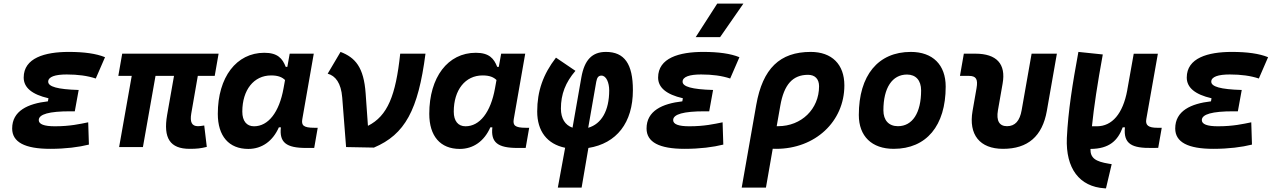

<svg xmlns="http://www.w3.org/2000/svg" viewBox="-20 -815 7071 1064"><path d="M258.3 9.8C343.3 9.8 416 0.5 472.7 -13.7L468.8 -137.2C422.9 -127.9 368.7 -115.2 284.2 -115.2C224.6 -115.2 194.8 -126.5 194.8 -149.4C194.8 -182.1 252.4 -198.2 369.1 -198.2H394.5L416 -316.4C297.9 -319.8 247.1 -335 247.1 -362.3C247.1 -389.6 285.6 -402.3 349.6 -402.3C412.6 -402.3 465.3 -395 510.7 -379.9L562 -498C512.7 -518.1 446.3 -527.3 360.8 -527.3C228.5 -527.3 111.3 -493.7 111.3 -385.3C111.3 -329.6 157.2 -291.5 248.5 -270.5L245.6 -253.4C134.3 -240.7 47.4 -200.7 47.4 -103C47.4 -27.3 117.7 9.8 258.3 9.8Z M1030.8 9.8C1071.8 9.8 1092.3 7.3 1126 -1L1111.8 -119.6C1097.2 -117.2 1086.9 -115.7 1077.1 -115.7C1043 -115.7 1031.7 -138.2 1040 -186.5L1076.2 -394.5H1169.9L1191.4 -517.6H657.2L635.7 -394.5H710L640.1 0H772L841.8 -394.5H944.3L906.2 -178.2C883.8 -49.3 922.4 9.8 1030.8 9.8Z M1572.3 -444.3H1563.5C1545.4 -490.7 1519 -522.5 1444.8 -522.5C1290 -522.5 1187 -387.2 1187 -184.1C1187 -60.5 1248.5 10.3 1356 10.3C1431.2 10.3 1491.7 -32.7 1525.4 -109.4H1536.6C1527.3 -25.9 1565.4 4.9 1676.8 4.9H1721.2L1740.7 -106.9H1722.2C1661.1 -106.9 1649.4 -120.6 1655.3 -154.8L1718.8 -517.6H1585.4ZM1482.4 -397C1522.5 -397 1543.9 -386.7 1559.6 -371.6L1551.3 -325.7C1527.3 -191.9 1466.3 -115.2 1387.7 -115.2C1346.7 -115.2 1322.8 -144.5 1322.8 -196.3C1322.8 -316.9 1386.7 -397 1482.4 -397Z M1897.9 0 2052.2 2.9C2224.1 -69.8 2297.4 -204.6 2337.9 -517.6H2197.8C2173.3 -285.6 2127.9 -172.4 2019 -117.7L2006.3 -296.9C1996.1 -443.4 1948.2 -496.1 1867.2 -527.3L1795.9 -406.7C1838.9 -395 1870.1 -355.5 1876.5 -274.4Z M2744.1 -444.3H2735.4C2717.3 -490.7 2690.9 -522.5 2616.7 -522.5C2461.9 -522.5 2358.9 -387.2 2358.9 -184.1C2358.9 -60.5 2420.4 10.3 2527.8 10.3C2603 10.3 2663.6 -32.7 2697.3 -109.4H2708.5C2699.2 -25.9 2737.3 4.9 2848.6 4.9H2893.1L2912.6 -106.9H2894C2833 -106.9 2821.3 -120.6 2827.1 -154.8L2890.6 -517.6H2757.3ZM2654.3 -397C2694.3 -397 2715.8 -386.7 2731.4 -371.6L2723.1 -325.7C2699.2 -191.9 2638.2 -115.2 2559.6 -115.2C2518.6 -115.2 2494.6 -144.5 2494.6 -196.3C2494.6 -316.9 2558.6 -397 2654.3 -397Z M3203.1 224.6 3240.7 4.9C3397 -20 3487.3 -134.8 3487.3 -315.4C3487.3 -460.9 3440.4 -527.3 3337.9 -527.3C3261.2 -527.3 3218.8 -482.9 3201.7 -386.2L3152.8 -107.4C3111.3 -121.6 3088.4 -158.7 3088.4 -213.4C3088.4 -293 3113.8 -358.4 3168.9 -422.4L3061 -495.6C2989.7 -403.3 2957 -309.6 2957 -197.3C2957 -88.4 3011.7 -16.6 3111.8 3.9L3071.3 224.6ZM3239.7 -106.9 3284.2 -361.8C3288.6 -386.2 3296.9 -396 3313 -396C3340.3 -396 3356 -356 3356 -314C3356 -201.7 3313 -127.9 3239.7 -106.9Z M3773.9 9.8C3858.9 9.8 3931.6 0.5 3988.3 -13.7L3984.4 -137.2C3938.5 -127.9 3884.3 -115.2 3799.8 -115.2C3740.2 -115.2 3710.4 -126.5 3710.4 -149.4C3710.4 -182.1 3768.1 -198.2 3884.8 -198.2H3910.2L3931.6 -316.4C3813.5 -319.8 3762.7 -335 3762.7 -362.3C3762.7 -389.6 3801.3 -402.3 3865.2 -402.3C3928.2 -402.3 3981 -395 4026.4 -379.9L4077.6 -498C4028.3 -518.1 3961.9 -527.3 3876.5 -527.3C3744.1 -527.3 3627 -493.7 3627 -385.3C3627 -329.6 3672.9 -291.5 3764.2 -270.5L3761.2 -253.4C3649.9 -240.7 3563 -200.7 3563 -103C3563 -27.3 3633.3 9.8 3773.9 9.8ZM3835.4 -609.4H3970.7L4099.6 -794.9H3954.6Z M4472.7 -527.3C4301.3 -527.3 4206.5 -435.1 4170.9 -233.9L4090.3 224.6H4224.6L4262.2 9.3C4268.6 9.8 4274.9 9.8 4281.2 9.8C4497.1 9.8 4659.2 -141.1 4659.2 -341.8C4659.2 -458.5 4589.8 -527.3 4472.7 -527.3ZM4304.2 -229.5C4324.7 -346.7 4373 -400.4 4458 -400.4C4496.6 -400.4 4519 -377 4519 -336.9C4519 -210.9 4421.4 -115.7 4292 -115.7C4289.6 -115.7 4286.6 -115.7 4284.2 -115.7Z M4932.6 9.8C5113.8 9.8 5220.7 -118.2 5220.7 -335C5220.7 -456.1 5148.9 -527.3 5027.3 -527.3C4846.2 -527.3 4739.3 -397.5 4739.3 -177.7C4739.3 -60.1 4811 9.8 4932.6 9.8ZM4956.1 -115.7C4905.3 -115.7 4875.5 -148.4 4875.5 -203.6C4875.5 -328.1 4924.3 -401.9 5006.3 -401.9C5055.7 -401.9 5084.5 -369.1 5084.5 -314C5084.5 -189.5 5036.6 -115.7 4956.1 -115.7Z M5538.6 9.8C5675.8 9.8 5756.3 -59.6 5781.2 -200.2L5836.9 -517.6H5696.8L5641.6 -204.1C5631.3 -145.5 5605.5 -115.7 5560.5 -115.7C5518.1 -115.7 5500 -145.5 5510.3 -204.1L5536.1 -351.6C5555.7 -460.4 5503.4 -517.6 5384.8 -517.6H5321.3L5299.8 -394.5H5349.1C5389.2 -394.5 5400.4 -376.5 5391.6 -326.2L5369.6 -200.2C5346.7 -68.4 5409.7 9.8 5538.6 9.8Z M6108.9 229 6140.6 94.7 6125.5 92.3C6049.8 80.1 6022 60.5 6022.9 10.3C6127.9 9.8 6174.8 -36.6 6201.7 -109.4H6213.9C6204.6 -15.1 6254.9 6.3 6363.3 4.9L6398.4 4.4L6418 -106.9H6394C6344.2 -106.9 6326.2 -120.6 6332.5 -155.3L6396.5 -517.1H6262.7L6228.5 -325.2V-325.7C6228 -323.7 6228 -321.3 6227.5 -319.3L6226.6 -313.5C6202.6 -185.1 6143.1 -115.2 6058.6 -115.2H6031.2C6042 -221.2 6061.5 -350.6 6091.3 -513.2L5956.1 -527.3C5923.8 -351.6 5899.4 -201.7 5892.1 -50.3C5885.3 118.2 5961.4 219.7 6101.1 228.5Z M6703.6 9.8C6788.6 9.8 6861.3 0.5 6918 -13.7L6914.1 -137.2C6868.2 -127.9 6814 -115.2 6729.5 -115.2C6669.9 -115.2 6640.1 -126.5 6640.1 -149.4C6640.1 -182.1 6697.8 -198.2 6814.5 -198.2H6839.8L6861.3 -316.4C6743.2 -319.8 6692.4 -335 6692.4 -362.3C6692.4 -389.6 6731 -402.3 6794.9 -402.3C6857.9 -402.3 6910.6 -395 6956.1 -379.9L7007.3 -498C6958 -518.1 6891.6 -527.3 6806.2 -527.3C6673.8 -527.3 6556.6 -493.7 6556.6 -385.3C6556.6 -329.6 6602.5 -291.5 6693.8 -270.5L6690.9 -253.4C6579.6 -240.7 6492.7 -200.7 6492.7 -103C6492.7 -27.3 6563 9.8 6703.6 9.8Z"/></svg>

Font: Cascadia Code
Style: Bold Italic
Weight: 700
Italic angle: -10°
Monospace: yes
Designer: Aaron Bell
Foundry: Saja Typeworks
Version: Version 2404.023